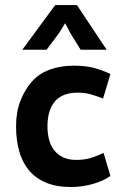

<svg xmlns="http://www.w3.org/2000/svg" viewBox="-20 -731 484 764"><path d="M43.9 0ZM419.4 -30.8Q404.8 -20.5 387 -12.5Q369.1 -4.4 348.9 1.2Q328.6 6.8 306.6 10Q284.7 13.2 262.7 13.2Q204.1 13.2 162.6 -4.4Q121.1 -22 94.7 -54Q68.4 -85.9 56.2 -130.1Q43.9 -174.3 43.9 -228Q43.9 -285.2 61 -329.3Q78.1 -373.5 106.4 -405.8Q134.8 -438 177.7 -453.9Q220.7 -469.7 274.4 -469.7Q323.2 -469.7 358.4 -459.5Q393.6 -449.2 419.4 -436.5L390.1 -338.9Q366.7 -348.1 342.5 -355.2Q318.4 -362.3 288.6 -362.3Q261.7 -362.3 240 -355Q218.3 -347.7 202.6 -332Q186.5 -315.4 177.7 -289.6Q168.9 -263.7 168.9 -228Q168.9 -199.7 175.3 -175.3Q181.6 -150.9 195.6 -133.1Q209.5 -115.2 231.2 -105Q252.9 -94.7 283.7 -94.7Q317.9 -94.7 345.5 -103.8Q373 -112.8 392.1 -122.6ZM199.7 -710.9H286.1L404.3 -533.2H300.8L260.7 -598.1L239.3 -638.7L214.8 -599.1L165.5 -533.2H68.8Z"/></svg>

Font: PT Astra Sans
Style: Bold
Weight: 700
Designer: A.Korolkova, I. Chaeva
Foundry: ParaType Ltd
Version: Version 1.001; ttfautohint (v1.6)